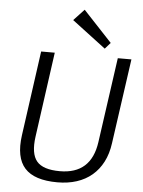

<svg xmlns="http://www.w3.org/2000/svg" viewBox="-62 -998 787 1053"><g transform="rotate(5 331.5 -471.0)"><path d="M294 7Q167 7 114 -51.5Q61 -110 78 -233L143 -700H218L153 -232Q140 -138 174.5 -96.5Q209 -55 302 -55Q474 -55 499 -232L565 -700H640L574 -233Q566 -174 543 -129.5Q520 -85 484 -54.5Q448 -24 400 -8.5Q352 7 294 7ZM519 -780 489 -746 303 -887 361 -949Z"/></g></svg>

Font: Pathway Extreme 8pt Thin 12pt Light
Style: Italic
Weight: 300
Italic angle: -8°
Version: Version 1.001;gftools[0.9.26]